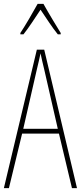

<svg xmlns="http://www.w3.org/2000/svg" viewBox="-20 -970 417 990"><path d="M204 -950H174C150 -906 106 -831 85 -800V-793H101C128 -826 164 -883 189 -920C216 -880 250 -827 278 -793H293V-800C281 -819 230 -903 204 -950ZM351 0H377L208 -714H170L0 0H26L94 -281H284ZM208 -612 278 -306H100L170 -612C178 -646 183 -666 189 -695C195 -666 200 -645 208 -612Z"/></svg>

Font: Noto Sans Malayalam ExtraCondensed Thin
Style: Regular
Weight: 100
Width: 2
Designer: Jelle Bosma - Monotype Design Team
Foundry: Monotype Imaging Inc.
Version: Version 2.104